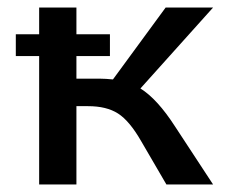

<svg xmlns="http://www.w3.org/2000/svg" viewBox="-20 -490 606 510"><path d="M445 -154 546 0H422L355 -115Q324 -169 293.5 -188.5Q263 -208 214 -208H183V0H84V-341H22V-399H84V-470H183V-399H272V-341H183V-281H247Q260 -281 280 -279L420 -470H546L353 -255Q398 -227 445 -154Z"/></svg>

Font: Ysabeau SC Semibold
Style: Regular
Weight: 600
Designer: Christian Thalmann (Catharsis Fonts)
Version: Version 0.003